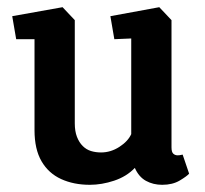

<svg xmlns="http://www.w3.org/2000/svg" viewBox="-20 -510 571 534"><path d="M230 4Q185 4 150 -12Q115 -28 95.5 -61.5Q76 -95 76 -148V-401H25L14 -465L154 -490L188 -454V-167Q188 -145 194 -129.5Q200 -114 210 -104Q220 -94 233 -90Q246 -86 261 -86Q288 -86 312 -101.5Q336 -117 345 -137V-403L298 -401L287 -465L423 -490L457 -454V-100Q457 -87 462 -82.5Q467 -78 474 -78Q479 -78 483 -79Q487 -80 488 -80L506 -27Q500 -20 480 -8Q460 4 431 4Q406 4 386 -7Q366 -18 355 -43Q332 -19 297.5 -7.5Q263 4 230 4Z"/></svg>

Font: Kreon Light SemiBold
Style: Regular
Weight: 600
Version: Version 2.002